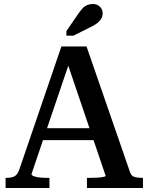

<svg xmlns="http://www.w3.org/2000/svg" viewBox="-20 -943 745 963"><path d="M178 -300H470V-240H172ZM306 -662 328 -630 138 -70Q138 -64 149 -59.5Q160 -55 177 -53Q194 -51 213 -51H228V0H8V-51H13Q39 -51 54 -59.5Q69 -68 78 -96L288 -710H414L632 -80Q638 -61 653.5 -56Q669 -51 692 -51H697V0H416V-51H433Q450 -51 468 -52Q486 -53 498 -55.5Q510 -58 510 -61ZM372 -873 313 -787V-764H348L428 -804Q450 -814 465 -825Q480 -836 487.5 -849Q495 -862 495 -876Q495 -895 481.5 -909Q468 -923 445 -923Q430 -923 417 -917.5Q404 -912 393.5 -900.5Q383 -889 372 -873Z"/></svg>

Font: Roboto Serif 36pt Medium
Style: Regular
Weight: 500
Designer: Greg Gazdowicz
Foundry: Commercial Type
Version: Version 1.008